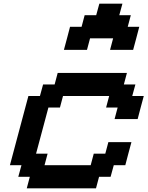

<svg xmlns="http://www.w3.org/2000/svg" viewBox="-20 -1020 799 1040"><path d="M125 0H500L516.6 -62.5H579.1L596.2 -125H658.7Q664.1 -145.5 675 -187.3Q686 -229 691.9 -250H566.9L550.3 -187.5H487.8L471.2 -125H221.2L237.8 -187.5H175.3Q186.5 -229 208.7 -312.3Q231 -395.5 242.2 -437.5H304.7L321.3 -500H571.3L554.7 -437.5H617.2L600.6 -375H725.6Q731 -395.5 741.9 -437.3Q752.9 -479 758.8 -500H696.3L713.4 -562.5H650.9L667.5 -625H292.5L275.9 -562.5H213.4L196.3 -500H133.8Q117.2 -437.5 83.7 -312.5Q50.3 -187.5 33.7 -125H96.2L79.1 -62.5H141.6ZM576.2 -750H701.2Q707 -771 718 -812.5Q729 -854 734.4 -875H671.9L688.5 -937.5H626L643.1 -1000H518.1L501 -937.5H438.5L421.9 -875H359.4Q354 -854 343 -812.5Q332 -771 326.2 -750H451.2L467.8 -812.5H592.8Z"/></svg>

Font: Faithful 32x
Style: Oblique
Weight: 400
Foundry: Faithful Resource Pack
Version: Version 1.0; January 27, 2023